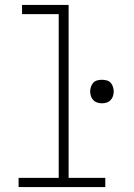

<svg xmlns="http://www.w3.org/2000/svg" viewBox="-20 -755 540 775"><path d="M55 0V-37H217V-698H69V-735H257V-37H405V0ZM391 -338Q382 -338 372.5 -341Q363 -344 356.5 -351Q350 -358 347 -367Q344 -376 344 -386Q344 -395 347 -404.5Q350 -414 356.5 -421Q363 -428 372.5 -430.5Q382 -433 391 -433Q401 -433 410.5 -430.5Q420 -428 426.5 -421Q433 -414 436 -404.5Q439 -395 439 -386Q439 -376 436 -367Q433 -358 426.5 -351Q420 -344 410.5 -341Q401 -338 391 -338Z"/></svg>

Font: Iosevka SS18 Extralight
Style: Regular
Weight: 200
Monospace: yes
Designer: Belleve Invis
Foundry: Belleve Invis
Version: Version 25.1.1; ttfautohint (v1.8.4)